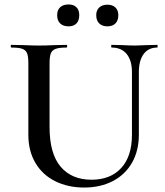

<svg xmlns="http://www.w3.org/2000/svg" viewBox="-20 -826 741 860"><path d="M480 -613Q478 -613 478 -619Q478 -625 480 -625L526 -624Q564 -622 586 -622Q604 -622 640 -624L684 -625Q686 -625 686 -619Q686 -613 684 -613Q645 -613 623.5 -584Q602 -555 602 -503V-223Q602 -151 571.5 -97.5Q541 -44 485.5 -15Q430 14 357 14Q284 14 227 -14.5Q170 -43 138.5 -96.5Q107 -150 107 -222V-544Q107 -574 101 -588Q95 -602 79.5 -607.5Q64 -613 31 -613Q28 -613 28 -619Q28 -625 31 -625L83 -624Q127 -622 154 -622Q184 -622 228 -624L278 -625Q281 -625 281 -619Q281 -613 278 -613Q245 -613 229 -607Q213 -601 207.5 -586.5Q202 -572 202 -542V-257Q202 -138 251.5 -79.5Q301 -21 390 -21Q475 -21 523 -73.5Q571 -126 571 -222V-503Q571 -555 547.5 -584Q524 -613 480 -613ZM236 -758Q236 -781 249.5 -793.5Q263 -806 287 -806Q310 -806 322.5 -793.5Q335 -781 335 -758Q335 -734 322.5 -721Q310 -708 287 -708Q263 -708 249.5 -721Q236 -734 236 -758ZM411 -758Q411 -780 424.5 -792.5Q438 -805 461 -805Q484 -805 497 -792.5Q510 -780 510 -758Q510 -734 497 -721Q484 -708 461 -708Q438 -708 424.5 -721Q411 -734 411 -758Z"/></svg>

Font: Cormorant Unicase SemiBold
Style: Regular
Weight: 600
Designer: Christian Thalmann (Catharsis Fonts)
Foundry: Catharsis Fonts
Version: Version 4.000